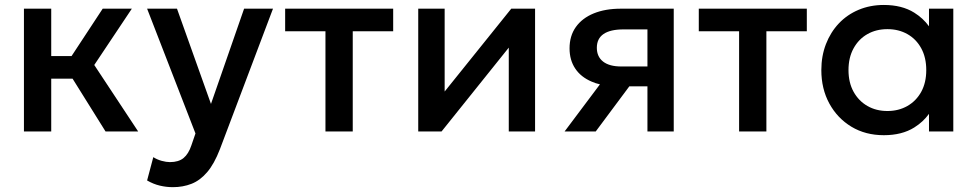

<svg xmlns="http://www.w3.org/2000/svg" viewBox="-20 -530 3940 774"><path d="M76.5 0V-495H186.5V-304H268.5L394 -495H511.5L360 -268L537 0H405.5L272.5 -213H186.5V0Z M677 224.5Q650 224.5 624 218.2Q598 212 573 197.5L598 103.5Q613.5 113.5 632 118.5Q650.5 123.5 665 123.5Q700 123.5 720 107Q740 90.5 751.5 56L768 8L573 -495H693.5L830.5 -111L964 -495H1080.5L866.5 71.5Q843.5 131 815 164.2Q786.5 197.5 752 211Q717.5 224.5 677 224.5Z M1292 0V-404H1129.5V-495H1565V-404H1402V0Z M1666 0V-495H1772.5V-161L2041 -495H2137V0H2031V-338L1760 0Z M2256 0 2398.5 -190Q2380.5 -194 2365 -201Q2321.5 -219.5 2298.8 -253.8Q2276 -288 2276 -335Q2276 -385.5 2301.5 -421.2Q2327 -457 2373.5 -476Q2420 -495 2482.5 -495H2696V0H2590V-182H2517L2381.5 0ZM2590 -262V-411.5H2493.5Q2440.5 -411.5 2413.2 -393Q2386 -374.5 2386 -337.5Q2386 -301.5 2411.2 -281.8Q2436.5 -262 2484.5 -262Z M2959.5 0V-404H2797V-495H3232.5V-404H3069.5V0Z M3543 15Q3469 15 3412.2 -19.2Q3355.5 -53.5 3323.2 -112.8Q3291 -172 3291 -247.5Q3291 -304 3309.5 -352Q3328 -400 3361.5 -435.5Q3395 -471 3441.5 -490.5Q3488 -510 3543 -510Q3616 -510 3665.5 -479Q3701.5 -456.5 3725 -424V-495H3823V0H3725V-71Q3701.5 -38.5 3665.5 -16Q3616 15 3543 15ZM3557.5 -82.5Q3602.5 -82.5 3638 -102.8Q3673.5 -123 3693.8 -160Q3714 -197 3714 -247.5Q3714 -298 3693.8 -335.2Q3673.5 -372.5 3638 -392.5Q3602.5 -412.5 3557.5 -412.5Q3512 -412.5 3476.8 -392.5Q3441.5 -372.5 3421 -335.2Q3400.5 -298 3400.5 -247.5Q3400.5 -197 3421 -160Q3441.5 -123 3476.8 -102.8Q3512 -82.5 3557.5 -82.5Z"/></svg>

Font: Geologica EX
Style: Regular
Weight: 400
Designer: Sindre Bremnes, Frode Helland
Foundry: Monokrom Skriftforlag AS
Version: Version 1.010;gftools[0.9.28]